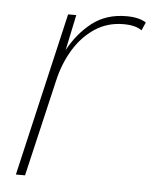

<svg xmlns="http://www.w3.org/2000/svg" viewBox="-43 -547 467 585"><g transform="rotate(5 190.5 -255.0)"><path d="M27 0 143 -500H168L145 -391Q173 -443 216 -476.5Q259 -510 321 -510Q359 -510 381 -496L370 -471Q351 -485 314 -485Q265 -485 226.5 -459.5Q188 -434 162 -391Q136 -348 124 -295L55 0Z"/></g></svg>

Font: Work Sans ExtraLight
Style: Italic
Weight: 200
Italic angle: -13°
Designer: Wei Huang
Foundry: Wei Huang
Version: Version 2.012; ttfautohint (v1.8.3)